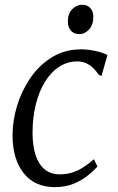

<svg xmlns="http://www.w3.org/2000/svg" viewBox="-20 -758 484 788"><path d="M205 10Q122 10 76.8 -47.8Q31.5 -105.5 31.5 -203Q31.5 -262.5 50.2 -324.2Q69 -386 105 -438.5Q141 -491 193.5 -523.2Q246 -555.5 313.5 -555.5Q340 -555.5 370 -549.2Q400 -543 421 -532L396.5 -446L385 -451.5Q372.5 -470 358.5 -482.2Q344.5 -494.5 329.5 -500.2Q314.5 -506 298 -506Q257 -506 223.2 -484.2Q189.5 -462.5 165 -423Q140.5 -383.5 127 -329.5Q113.5 -275.5 113.5 -211Q114 -158 126.5 -120.2Q139 -82.5 163.8 -62.5Q188.5 -42.5 224.5 -42.5Q253.5 -42.5 277 -50Q300.5 -57.5 322 -71.5Q343.5 -85.5 365.5 -104.5L380 -74.5Q366 -58.5 341.5 -38.5Q317 -18.5 282.8 -4.2Q248.5 10 205 10ZM306 -618Q284 -618 271.2 -631.8Q258.5 -645.5 258.5 -671Q258.5 -701.5 276.2 -720Q294 -738.5 318 -738.5Q338 -738.5 350.5 -725.2Q363 -712 363 -688.5Q363 -656 345.5 -637Q328 -618 306 -618Z"/></svg>

Font: Merriweather 48pt Light
Style: Italic
Weight: 300
Italic angle: -7.8°
Version: Version 2.101